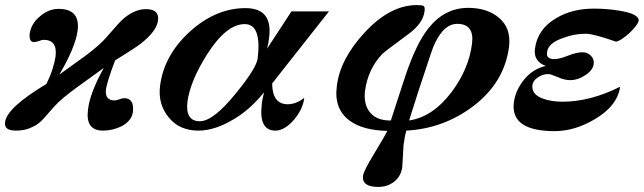

<svg xmlns="http://www.w3.org/2000/svg" viewBox="-21 -499 2539 757"><path d="M602 -418Q596 -375 534 -327Q524 -319 499.5 -303Q475 -287 433 -261Q416 -217 407.5 -189Q399 -161 397 -148Q391 -103 431 -103Q438 -103 450 -107.5Q462 -112 468 -112Q509 -112 503 -58Q499 -23 458 -1Q422 16 385 16Q315 16 326 -67Q333 -131 388 -231L287 -158Q255 -135 231 -115Q207 -95 192 -78L155 -36Q144 -23 132.5 -14Q121 -5 110 0Q81 16 42 16Q-6 16 -1 -17Q5 -74 162 -168Q178 -201 186.5 -228Q195 -255 198 -277Q206 -342 151 -342Q145 -342 132.5 -337.5Q120 -333 113 -333Q93 -333 96 -366Q102 -406 136 -434Q170 -464 210 -464Q296 -464 285 -378Q276 -312 213 -205L313 -277Q373 -321 403 -357Q427 -385 443 -402.5Q459 -420 469 -428Q512 -463 554 -463Q608 -463 602 -418Z M1276 -454 1052 -170Q1053 -88 1113 -88Q1147 -88 1178 -113V-108Q1172 -68 1139 -28Q1101 16 1065 16Q999 16 1011 -87Q1012 -103 1020 -135Q994 -103 965.5 -77Q937 -51 904 -31Q827 16 762 16Q687 16 645 -35Q601 -88 610 -160Q625 -280 726 -373Q829 -467 947 -467Q1055 -467 1040 -351Q1039 -340 1037 -329Q1035 -318 1032 -307L1128 -454ZM995 -269Q1011 -404 944 -404Q871 -404 795 -284Q729 -179 718 -98Q709 -21 767 -21Q820 -21 909 -131Q990 -230 995 -269Z M1986 -315Q1968 -173 1843 -79Q1727 8 1581 16Q1575 36 1572 61Q1570 69 1569.5 81Q1569 93 1568 109Q1566 142 1565 160Q1560 196 1533.5 217Q1507 238 1470 238Q1406 238 1410 195Q1413 174 1453 109Q1500 31 1506 17Q1410 15 1358 -23Q1295 -69 1307 -159Q1319 -265 1416 -370Q1516 -479 1623 -479Q1643 -479 1649 -475.5Q1655 -472 1653 -455Q1647 -407 1591 -366Q1495 -295 1487 -287Q1430 -228 1418 -140Q1412 -86 1439 -54.5Q1466 -23 1520 -24Q1535 -70 1549.5 -115Q1564 -160 1579 -205Q1621 -328 1667 -386Q1731 -468 1825 -468Q1899 -468 1945 -430Q1995 -389 1986 -315ZM1840 -327Q1850 -405 1781 -405Q1731 -405 1695 -331Q1688 -318 1678.5 -289.5Q1669 -261 1654 -216Q1643 -184 1627.5 -136Q1612 -88 1592 -24Q1686 -38 1761 -138Q1828 -229 1840 -327Z M2497 -417Q2494 -401 2459 -367Q2422 -335 2407 -335Q2318 -366 2289 -366Q2243 -366 2201 -350Q2139 -329 2136 -293Q2131 -266 2165 -266Q2184 -266 2217 -279Q2237 -287 2251.5 -290Q2266 -293 2276 -293Q2295 -293 2308.5 -279.5Q2322 -266 2320 -248Q2317 -221 2284 -201Q2257 -183 2227 -183Q2205 -183 2178 -195Q2149 -207 2142 -207Q2120 -207 2103 -196Q2081 -183 2078 -162Q2075 -126 2120 -110Q2153 -98 2197 -98Q2306 -98 2424 -157Q2413 -81 2324 -29Q2245 18 2166 18Q1991 18 2005 -95Q2011 -143 2046 -186Q2081 -228 2131 -239Q2082 -257 2088 -306Q2098 -385 2173 -428Q2235 -465 2320 -465Q2346 -465 2371 -463Q2396 -461 2421 -457Q2500 -444 2497 -417Z"/></svg>

Font: DG Didot
Style: Bold Italic
Weight: 700
Designer: David Gatwood, Takis Katsoulidis, and George D. Matthiopoulos
Foundry: David Gatwood
Version: Version 1.0